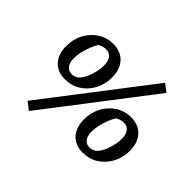

<svg xmlns="http://www.w3.org/2000/svg" viewBox="-156 -909 1207 1207"><g transform="rotate(45 448.0 -305.5)"><path d="M235 -241Q169 -241 131 -282Q93 -323 93 -396Q93 -457 119.5 -506Q146 -555 191 -584.5Q236 -614 293 -614Q360 -614 398.5 -572.5Q437 -531 437 -459Q437 -398 410.5 -348.5Q384 -299 338.5 -270Q293 -241 235 -241ZM243 -294Q261 -294 276.5 -302.5Q292 -311 303 -327Q317 -346 327 -372Q337 -398 342.5 -425.5Q348 -453 348 -476Q348 -515 331.5 -536.5Q315 -558 285 -558Q271 -558 257 -553.5Q243 -549 231 -542Q217 -520 205.5 -490.5Q194 -461 187.5 -430.5Q181 -400 181 -373Q181 -336 197.5 -315Q214 -294 243 -294ZM216 60 165 20 696 -671 747 -632ZM640 6Q574 6 536 -35Q498 -76 498 -149Q498 -210 524.5 -259Q551 -308 596 -337.5Q641 -367 698 -367Q765 -367 803.5 -325.5Q842 -284 842 -212Q842 -151 815.5 -101.5Q789 -52 743.5 -23Q698 6 640 6ZM648 -47Q666 -47 681.5 -55.5Q697 -64 708 -80Q722 -99 732 -125Q742 -151 747.5 -178.5Q753 -206 753 -229Q753 -268 736.5 -289.5Q720 -311 690 -311Q676 -311 662 -306.5Q648 -302 636 -295Q622 -273 610.5 -243.5Q599 -214 592.5 -183.5Q586 -153 586 -126Q586 -89 602.5 -68Q619 -47 648 -47Z"/></g></svg>

Font: Piazzolla Thin
Style: Bold Italic
Weight: 700
Italic angle: -11.3°
Version: Version 2.005